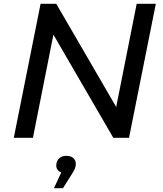

<svg xmlns="http://www.w3.org/2000/svg" viewBox="-20 -720 852 1003"><path d="M694 -700 587 -161 274 -700H192L52 0H152L259 -539L572 0H654L794 -700ZM326 94C293 94 274 116 274 145C274 161 283 175 300 181L262 263H309L355 190C371 165 376 153 376 136C376 112 359 94 326 94Z"/></svg>

Font: AWKNG-Font Medium
Style: Italic
Weight: 500
Italic angle: -11.3°
Designer: Awakening Church
Foundry: Awakening Church
Version: Version 1.700;PS 001.700;hotconv 1.0.88;makeotf.lib2.5.64775